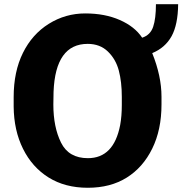

<svg xmlns="http://www.w3.org/2000/svg" viewBox="-20 -848 866 912"><path d="M44.9 -341.8V-386.7Q44.9 -507.8 88.9 -596.7Q132.8 -685.5 211.9 -734.9Q291 -784.2 384.8 -784.2Q478.5 -784.2 549.3 -752.9Q620.1 -721.7 655.3 -668.9Q694.3 -681.6 707.5 -720.7Q720.7 -759.8 720.7 -828.1H826.2Q825.2 -730.5 794.9 -675.8Q764.6 -621.1 703.1 -595.7Q747.1 -486.3 747.1 -388.7V-351.6Q747.1 -231.4 703.1 -142.1Q659.2 -52.7 582 -4.4Q504.9 43.9 397 43.9Q289.1 43.9 210.9 -4.9Q132.8 -53.7 89.4 -141.1Q45.9 -228.5 44.9 -341.8ZM233.4 -351.6Q233.4 -244.1 270 -170.4Q306.6 -96.7 397.5 -96.7Q520.5 -96.7 550.8 -253.9Q558.6 -296.9 558.6 -348.6V-387.7Q558.6 -459 544.4 -512.7Q530.3 -566.4 492.7 -603Q455.1 -639.6 396.5 -639.6Q243.2 -639.6 234.4 -412.1Z"/></svg>

Font: GenEi M Gothic v2 Heavy
Style: Regular
Weight: 800
Version: Version 2.0